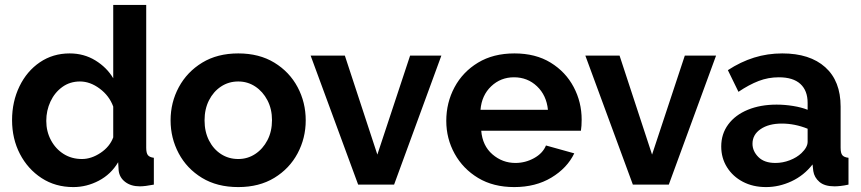

<svg xmlns="http://www.w3.org/2000/svg" viewBox="-20 -750 3499 780"><path d="M29 -262Q29 -337 59 -399Q89 -461 142 -497Q195 -533 263 -533Q321 -533 367.5 -504.5Q414 -476 440 -432V-730H574V-150Q574 -128 581 -119.5Q588 -111 605 -109V0Q569 7 548 7Q512 7 488.5 -11Q465 -29 462 -58L460 -91Q431 -42 381.5 -16Q332 10 278 10Q205 10 149 -26.5Q93 -63 61 -124.5Q29 -186 29 -262ZM440 -192V-317Q424 -361 385 -390Q346 -419 305 -419Q264 -419 233 -396.5Q202 -374 185 -337.5Q168 -301 168 -259Q168 -216 187 -180.5Q206 -145 238.5 -124.5Q271 -104 313 -104Q351 -104 388.5 -129Q426 -154 440 -192Z M948 10Q862 10 800.5 -27.5Q739 -65 706 -127Q673 -189 673 -261Q673 -334 706.5 -396Q740 -458 801.5 -495.5Q863 -533 948 -533Q1033 -533 1094.5 -495.5Q1156 -458 1189 -396Q1222 -334 1222 -261Q1222 -189 1189 -127Q1156 -65 1094.5 -27.5Q1033 10 948 10ZM811 -261Q811 -215 829 -179.5Q847 -144 878 -124Q909 -104 948 -104Q986 -104 1017 -124.5Q1048 -145 1066.5 -180.5Q1085 -216 1085 -262Q1085 -307 1066.5 -342.5Q1048 -378 1017 -398.5Q986 -419 948 -419Q909 -419 878 -398.5Q847 -378 829 -342.5Q811 -307 811 -261Z M1435 0 1242 -524H1381L1513 -122L1646 -524H1773L1581 0Z M2069 10Q1984 10 1922.5 -27Q1861 -64 1827 -125.5Q1793 -187 1793 -259Q1793 -333 1826.5 -395.5Q1860 -458 1922 -495.5Q1984 -533 2070 -533Q2156 -533 2217 -495.5Q2278 -458 2310.5 -396.5Q2343 -335 2343 -264Q2343 -238 2340 -219H1935Q1940 -158 1980.5 -123Q2021 -88 2074 -88Q2114 -88 2149.5 -107.5Q2185 -127 2198 -159L2313 -127Q2284 -67 2220 -28.5Q2156 10 2069 10ZM1932 -304H2206Q2200 -363 2161.5 -399.5Q2123 -436 2068 -436Q2014 -436 1975.5 -399.5Q1937 -363 1932 -304Z M2551 0 2358 -524H2497L2629 -122L2762 -524H2889L2697 0Z M2910 -155Q2910 -206 2938.5 -244.5Q2967 -283 3018 -304Q3069 -325 3135 -325Q3168 -325 3202 -319.5Q3236 -314 3261 -304V-332Q3261 -382 3231.5 -409Q3202 -436 3144 -436Q3101 -436 3062 -421Q3023 -406 2980 -377L2937 -465Q2989 -499 3043.5 -516Q3098 -533 3158 -533Q3270 -533 3332.5 -477Q3395 -421 3395 -317V-150Q3395 -128 3402 -119.5Q3409 -111 3427 -109V0Q3409 4 3394.5 5.5Q3380 7 3370 7Q3330 7 3309 -11Q3288 -29 3284 -55L3281 -82Q3246 -37 3195.5 -13.5Q3145 10 3092 10Q3039 10 2998 -11.5Q2957 -33 2933.5 -70.5Q2910 -108 2910 -155ZM3236 -128Q3261 -152 3261 -174V-227Q3209 -248 3156 -248Q3103 -248 3070 -225.5Q3037 -203 3037 -166Q3037 -136 3061 -112Q3085 -88 3130 -88Q3160 -88 3188.5 -99Q3217 -110 3236 -128Z"/></svg>

Font: Raleway
Style: Bold
Weight: 700
Designer: Matt McInerney, Pablo Impallari, Rodrigo Fuenzalida
Foundry: Matt McInerney, Pablo Impallari, Rodrigo Fuenzalida
Version: Version 4.026